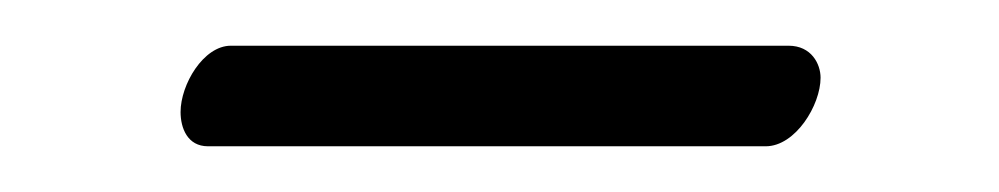

<svg xmlns="http://www.w3.org/2000/svg" viewBox="-20 -593 437 84"><path d="M315 -529C328 -529 339 -547 339 -559C339 -565 335 -573 325 -573H81C69 -573 59 -556 59 -544C59 -537 62 -529 71 -529Z"/></svg>

Font: Libertinus Serif
Style: Regular
Weight: 400
Designer: Philipp H. Poll
Foundry: Khaled Hosny
Version: Version 6.2